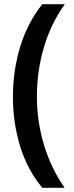

<svg xmlns="http://www.w3.org/2000/svg" viewBox="-20 -743 356 921"><path d="M42 -278Q42 -404 77 -519Q112 -634 183 -723H291Q223 -628 190 -514Q157 -400 157 -279Q157 -162 190.5 -49.5Q224 63 290 158H183Q111 71 76.5 -41.5Q42 -154 42 -278Z"/></svg>

Font: Noto Sans Georgian SemiCondensed SemiBold
Style: Regular
Weight: 600
Width: 4
Designer: Monotype Design Team, Akaki Razmadze
Foundry: Google LLC
Version: Version 2.005; ttfautohint (v1.8.4.7-5d5b)